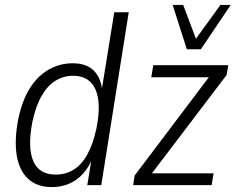

<svg xmlns="http://www.w3.org/2000/svg" viewBox="-20 -755 961 783"><path d="M191 8Q131 8 94.5 -26Q58 -60 48 -122.5Q38 -185 55 -272Q71 -347 103 -397Q135 -447 180 -472Q225 -497 276 -497Q334 -497 364 -465.5Q394 -434 398 -377H393L446 -705H505L393 0H336L355 -117H360Q344 -74 318 -46Q292 -18 260 -5Q228 8 191 8ZM207 -43Q247 -43 279.5 -62.5Q312 -82 335.5 -124Q359 -166 373 -230Q394 -334 369.5 -390Q345 -446 278 -446Q239 -446 206.5 -426Q174 -406 150 -364.5Q126 -323 112 -258Q92 -154 115.5 -98.5Q139 -43 207 -43ZM523 0 529 -39 846 -459 844 -440H597L605 -489H911L904 -449L585 -29L589 -48H851L843 0ZM742 -554 684 -735H727L779 -597L879 -735H921L799 -554Z"/></svg>

Font: Nunito Sans 10pt Condensed Light
Style: Italic
Weight: 300
Width: 3
Italic angle: -9°
Designer: Vernon Adams
Foundry: Vernon Adams
Version: Version 3.101;gftools[0.9.27]